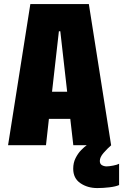

<svg xmlns="http://www.w3.org/2000/svg" viewBox="-20 -720 610 952"><path d="M531 0H343.5L328.5 -130.5H222.5L208 0H20L130.5 -700H420.5ZM272 -565 238 -265H313L279 -565ZM570.5 92V197.5Q554 205 522.5 208.8Q491 212.5 462.5 212.5Q414 212.5 378.5 188.2Q343 164 343 116.5Q343 87 354.8 63.8Q366.5 40.5 382.5 24.2Q398.5 8 410 0H531.5Q512 17 493.5 38.2Q475 59.5 475 78Q475 93 485.5 99Q496 105 509 105Q520.5 105 541.2 101Q562 97 570.5 92Z"/></svg>

Font: Trispace SemiCondensed ExtraBold
Style: Regular
Weight: 800
Width: 4
Designer: Tyler Finck
Foundry: Etcetera Type Company
Version: Version 1.210; ttfautohint (v1.8.3)